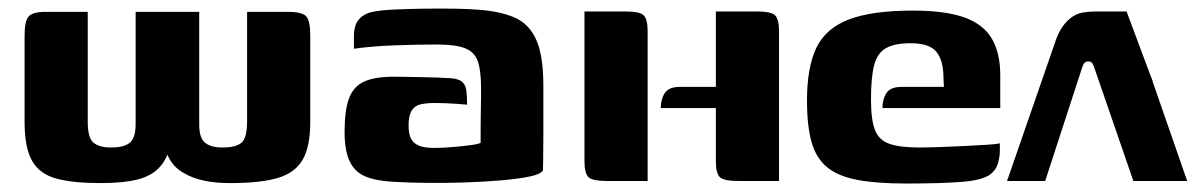

<svg xmlns="http://www.w3.org/2000/svg" viewBox="-20 -427 2826 453"><path d="M375 -62Q368 -45 357 -33Q338 -12 304.5 -3.5Q271 5 217 5Q153 5 113.5 -5.5Q74 -16 56 -47Q38 -78 38 -139V-343Q38 -377 47.5 -388Q57 -399 87 -399H187V-140Q187 -101 201 -90Q215 -79 242 -79Q273 -79 286.5 -90.5Q300 -102 300 -134V-399H450V-133Q450 -102 463.5 -90.5Q477 -79 505 -79Q536 -79 549.5 -90Q563 -101 563 -141V-399H659Q693 -399 702.5 -388.5Q712 -378 712 -343V-139Q712 -81 694 -50Q676 -19 635 -7Q594 5 523 5Q454 5 415 -18Q387 -33 375 -62ZM375 -62Q368 -45 357 -33Q338 -12 304.5 -3.5Q271 5 217 5Q153 5 113.5 -5.5Q74 -16 56 -47Q38 -78 38 -139V-343Q38 -377 47.5 -388Q57 -399 87 -399H187V-140Q187 -101 201 -90Q215 -79 242 -79Q273 -79 286.5 -90.5Q300 -102 300 -134V-399H450V-133Q450 -102 463.5 -90.5Q477 -79 505 -79Q536 -79 549.5 -90Q563 -101 563 -141V-399H659Q693 -399 702.5 -388.5Q712 -378 712 -343V-139Q712 -81 694 -50Q676 -19 635 -7Q594 5 523 5Q454 5 415 -18Q387 -33 375 -62Z M1082 -180Q1072 -181 1058 -182Q1044 -183 1030.5 -183.5Q1017 -184 1006 -184Q987 -184 973 -181Q959 -178 951.5 -166.5Q944 -155 944 -131Q944 -114 948.5 -102.5Q953 -91 966 -84.5Q979 -78 1004 -78Q1024 -78 1047.5 -80Q1071 -82 1090 -84.5Q1109 -87 1114 -90Q1114 -108 1114 -128.5Q1114 -149 1114.5 -167.5Q1115 -186 1115 -199.5Q1115 -213 1115 -219Q1115 -260 1107.5 -282Q1100 -304 1077.5 -313Q1055 -322 1012 -322Q988 -322 962.5 -321.5Q937 -321 910.5 -320Q884 -319 860 -317Q836 -315 815 -312V-341Q815 -368 827 -381.5Q839 -395 859 -399Q878 -403 910 -404.5Q942 -406 980 -406.5Q1018 -407 1052.5 -406.5Q1087 -406 1110 -404Q1162 -400 1195.5 -385Q1229 -370 1245.5 -332.5Q1262 -295 1262 -225Q1262 -149 1262 -107.5Q1262 -66 1261.5 -48Q1261 -30 1261 -25Q1256 -16 1229.5 -10.5Q1203 -5 1162.5 -1.5Q1122 2 1076.5 3.5Q1031 5 987 4.5Q943 4 909 2Q868 0 842.5 -10.5Q817 -21 805 -46.5Q793 -72 793 -115Q793 -167 803.5 -195Q814 -223 839 -234.5Q864 -246 909 -246Q924 -246 948 -245.5Q972 -245 995 -244.5Q1018 -244 1031 -243Q1057 -243 1067.5 -236Q1078 -229 1080 -215Q1082 -201 1082 -180Z M1669 -172H1539Q1539 -193 1548.5 -207.5Q1558 -222 1584 -222H1669V-400H1765Q1800 -400 1809 -390.5Q1818 -381 1818 -354V0H1722Q1687 0 1678 -9.5Q1669 -19 1669 -46ZM1359 -400H1455Q1490 -400 1499 -390.5Q1508 -381 1508 -354V0H1412Q1377 0 1368 -9.5Q1359 -19 1359 -46Z M2118 6Q2048 6 2003 -2.5Q1958 -11 1932 -32Q1906 -53 1895 -91Q1884 -129 1884 -190Q1884 -268 1906 -314Q1928 -360 1982.5 -381Q2037 -402 2134 -402Q2210 -402 2255 -386Q2300 -370 2320 -336Q2340 -302 2340 -249V-172H2062Q2062 -193 2071.5 -207.5Q2081 -222 2107 -222H2207L2206 -243Q2206 -284 2189.5 -304.5Q2173 -325 2128 -325Q2091 -325 2070.5 -313.5Q2050 -302 2042.5 -273.5Q2035 -245 2035 -192Q2035 -144 2044.5 -120Q2054 -96 2079 -87.5Q2104 -79 2150 -79Q2167 -79 2196 -80Q2225 -81 2255.5 -82.5Q2286 -84 2309.5 -85.5Q2333 -87 2339 -89V-71Q2339 -57 2334.5 -41.5Q2330 -26 2317 -16Q2299 -2 2250.5 2Q2202 6 2118 6Z M2699 -236 2781 0H2654L2563 -264Q2561 -271 2558 -276.5Q2555 -282 2548 -282Q2540 -282 2537 -276.5Q2534 -271 2532 -264L2446 0H2356L2470 -329Q2481 -363 2503 -382Q2518 -395 2535.5 -397.5Q2553 -400 2564 -400H2638L2694 -250L2700 -235Z"/></svg>

Font: r_Genos
Style: Bold
Weight: 700
Designer: Robert E. Leuschke
Foundry: Robert E. Leuschke
Version: Version 2.000;June 29, 2024;FontCreator 14.0.0.2814 32-bit